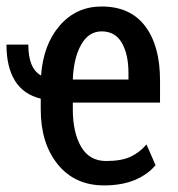

<svg xmlns="http://www.w3.org/2000/svg" viewBox="-34 -558 545 588"><path d="M284.7 9.8Q195.3 9.8 143.1 -54.4Q90.8 -118.7 90.8 -222.7V-255.9Q38.1 -268.6 12 -310.5Q-14.2 -352.5 -14.2 -421.4H52.7Q52.7 -385.7 62 -362.1Q71.3 -338.4 91.8 -326.7Q98.6 -421.9 149.2 -480Q199.7 -538.1 277.3 -538.1Q365.2 -538.1 410.6 -477.8Q456.1 -417.5 456.1 -312V-243.7H189V-222.7Q189 -152.3 214.4 -108.6Q239.7 -64.9 291 -64.9Q337.9 -64.9 366 -78.1Q394 -91.3 414.6 -115.7L442.4 -52.2Q418.5 -23.4 378.7 -6.8Q338.9 9.8 284.7 9.8ZM277.3 -461.9Q237.3 -461.9 214.4 -420.9Q191.4 -379.9 189 -314.5H359.4V-334.5Q359.4 -391.6 339.1 -426.8Q318.8 -461.9 277.3 -461.9Z"/></svg>

Font: Franco
Style: Regular
Weight: 400
Designer: Google
Version: Version 1.200311; 2013